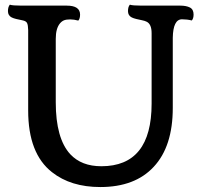

<svg xmlns="http://www.w3.org/2000/svg" viewBox="-20 -772 837 802"><path d="M740.2 -691.4Q703.1 -691.4 701.7 -614.3V-321.3Q701.7 -160.2 622.1 -75.2Q543.9 9.3 398.9 9.3Q275.9 9.3 197.3 -52.7Q97.7 -130.4 97.7 -310.5V-646.5Q97.2 -667.5 93 -675.8Q88.9 -684.1 74.2 -687Q59.6 -689.9 48.1 -692.6Q36.6 -695.3 28.8 -699.2Q13.2 -707 13.2 -725.6Q13.2 -742.7 21 -752.4Q32.2 -748.5 69.3 -748.5H258.8Q314.5 -748.5 314.5 -710.9Q314.5 -694.3 307.1 -686Q289.1 -690.9 273.2 -690.9Q257.3 -690.9 247.8 -687.3Q238.3 -683.6 230.5 -674.3Q212.9 -653.3 212.9 -609.4V-344.7Q212.9 -193.8 273.4 -127.9Q320.3 -77.6 403.3 -77.6Q613.3 -77.6 613.3 -339.4V-633.3Q613.3 -671.9 591.8 -681.6Q585 -685.1 573 -687.5Q561 -689.9 549.6 -692.6Q538.1 -695.3 530.3 -699.2Q514.6 -707 514.6 -725.6Q514.6 -743.7 522.5 -752.4Q533.7 -748.5 570.8 -748.5H732.9Q757.8 -748.5 773.2 -740.7Q788.6 -732.9 788.6 -711.4Q788.6 -694.8 781.2 -686.5Q761.7 -691.4 740.2 -691.4Z"/></svg>

Font: Quando
Style: Regular
Weight: 400
Version: Version 1.002